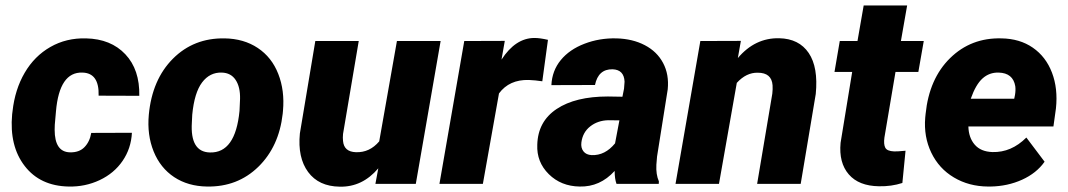

<svg xmlns="http://www.w3.org/2000/svg" viewBox="-20 -680 3951 710"><path d="M238.3 -116.7Q272.9 -115.7 292.5 -136Q312 -156.2 317.4 -188.5L467.8 -189Q464.8 -130.9 433.3 -85Q401.9 -39.1 348.4 -13.9Q294.9 11.2 233.9 9.8Q128.4 7.8 71.3 -66.2Q14.2 -140.1 24.9 -257.3L26.4 -269Q35.2 -349.1 71.3 -410.9Q107.4 -472.7 166.3 -506.3Q225.1 -540 297.9 -538.1Q390.1 -536.1 443.6 -479.2Q497.1 -422.4 495.1 -325.7L344.7 -326.2Q347.2 -410.2 284.7 -411.6Q199.7 -414.6 187 -268.6L182.6 -218.8L182.1 -200.2Q182.1 -118.2 238.3 -116.7Z M810.5 -538.1Q881.3 -537.1 933.1 -502.7Q984.9 -468.3 1009 -406.7Q1033.2 -345.2 1026.4 -270L1025.4 -259.3Q1011.7 -137.7 935.1 -63Q858.4 11.7 745.6 9.8Q675.3 8.8 624 -25.1Q572.8 -59.1 548.1 -120.1Q523.4 -181.2 530.3 -255.9Q542.5 -385.7 619.4 -462.9Q696.3 -540 810.5 -538.1ZM690.9 -255.9 689.5 -227.1Q682.6 -118.2 755.9 -116.2Q850.6 -113.3 865.7 -270L867.7 -314.5Q868.7 -358.4 851.3 -384.5Q834 -410.6 800.3 -411.6Q755.9 -413.1 727.3 -375.2Q698.7 -337.4 690.9 -255.9Z M1378.9 -57.6Q1319.8 12.2 1236.3 10.3Q1158.7 9.3 1119.4 -43.9Q1080.1 -97.2 1088.9 -186.5L1146 -528.3H1306.6L1248.5 -184.6Q1247.1 -170.4 1248.5 -158.7Q1252 -118.7 1295.9 -117.2Q1346.7 -115.2 1382.3 -157.2L1447.8 -528.3H1609.4L1517.6 0H1368.2Z M1985.4 -379.4Q1959.5 -383.3 1935.5 -384.3Q1863.3 -386.2 1825.2 -334.5L1765.6 0H1605L1696.8 -528.3L1846.7 -528.8L1834.5 -459.5Q1886.2 -539.6 1956.5 -539.6Q1976.6 -539.6 2006.3 -532.7Z M2259.8 0Q2252.9 -19 2252.9 -47.9Q2198.7 11.7 2123.5 9.8Q2054.7 8.8 2009.3 -36.1Q1963.9 -81.1 1966.8 -145Q1969.2 -231 2038.6 -277.1Q2107.9 -323.2 2228 -323.2L2281.7 -322.3L2287.6 -352.1L2289.6 -377.9Q2287.6 -422.4 2245.1 -423.8Q2192.4 -424.8 2180.2 -365.7L2019 -365.2Q2021.5 -418.5 2053.7 -457.8Q2085.9 -497.1 2141.4 -518.3Q2196.8 -539.6 2259.3 -538.1Q2319.3 -536.6 2364.5 -512.9Q2409.7 -489.3 2432.1 -447Q2454.6 -404.8 2449.2 -349.6L2409.7 -101.1L2407.2 -70.8Q2405.3 -34.7 2416.5 -9.3L2416 0ZM2168 -106.4Q2217.3 -104.5 2254.4 -149.9L2270.5 -234.9L2229 -235.4Q2190.4 -234.4 2162.6 -212.6Q2134.8 -190.9 2129.9 -153.3Q2127.4 -133.3 2137.5 -120.4Q2147.5 -107.4 2168 -106.4Z M2719.7 -528.8 2708.5 -465.3Q2772 -540.5 2861.3 -538.6Q2934.6 -537.1 2970.5 -484.1Q3006.3 -431.2 2996.6 -332.5L2940.9 0H2779.8L2835.9 -333.5Q2837.9 -350.6 2836.9 -364.7Q2833.5 -411.1 2782.2 -411.1Q2739.7 -412.1 2704.6 -373.5L2638.7 0H2478L2569.8 -528.3Z M3334.5 -659.7 3311.5 -528.3H3396L3376 -414.1H3291.5L3250.5 -171.4Q3247.1 -146.5 3253.7 -133.8Q3260.3 -121.1 3286.6 -120.1Q3296.9 -119.6 3328.6 -122.6L3316.9 -3.4Q3276.4 9.8 3230.5 8.8Q3155.8 7.8 3118.7 -35.2Q3081.5 -78.1 3088.4 -151.9L3131.3 -414.1H3065.9L3085.4 -528.3H3150.9L3173.8 -659.7Z M3633.8 9.8Q3563 9.3 3507.6 -23.7Q3452.1 -56.6 3423.8 -115.5Q3395.5 -174.3 3401.4 -245.1L3402.8 -258.8Q3416 -389.2 3493.4 -465.1Q3570.8 -541 3683.1 -538.1Q3751 -537.1 3799.3 -503.7Q3847.7 -470.2 3870.1 -411.4Q3892.6 -352.5 3884.8 -279.3L3875.5 -212.4H3561Q3562 -170.9 3584.5 -145Q3606.9 -119.1 3649.9 -117.7Q3719.7 -115.7 3775.4 -171.4L3842.8 -82Q3813 -39.6 3759.5 -15.4Q3706.1 8.8 3642.6 9.8ZM3672.9 -411.6Q3638.7 -412.6 3613.5 -390.1Q3588.4 -367.7 3569.8 -314.9H3730.5L3733.4 -329.1Q3736.3 -346.2 3734.4 -361.3Q3726.1 -410.2 3672.9 -411.6Z"/></svg>

Font: TypoPRO Roboto
Style: Italic
Weight: 900
Italic angle: -12°
Designer: Google
Version: Version 2.136; 2016